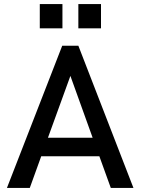

<svg xmlns="http://www.w3.org/2000/svg" viewBox="-20 -921 689 941"><path d="M285 -697H364L634 0H523L467 -155H182L126 0H14ZM434 -246 325 -549 215 -246ZM364 -901H475V-782H364ZM175 -901H286V-782H175Z"/></svg>

Font: Hanken Grotesk Medium
Style: Regular
Weight: 500
Designer: Alfredo Marco Pradil
Foundry: Hanken Design Co.
Version: Version 3.014